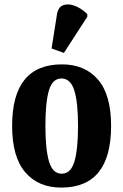

<svg xmlns="http://www.w3.org/2000/svg" viewBox="-20 -841 559 871"><path d="M258 10Q154 10 94.5 -59.5Q35 -129 35 -270Q35 -549 261 -549Q365 -549 424.5 -480Q484 -411 484 -270Q484 10 258 10ZM260 -53Q301 -53 317.5 -108Q334 -163 334 -270Q334 -377 317 -431Q300 -485 259 -485Q218 -485 202 -431Q186 -377 186 -270Q186 -163 202.5 -108Q219 -53 260 -53ZM270 -601 214 -621 238 -773Q243 -809 267 -817.5Q291 -826 321 -814Q351 -802 376 -777V-765Z"/></svg>

Font: Noto Serif ExtraCondensed ExtraBold
Style: Regular
Weight: 800
Width: 2
Designer: Monotype Design Team
Foundry: Monotype Imaging Inc.
Version: Version 2.013; ttfautohint (v1.8.4.7-5d5b)